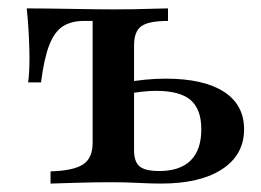

<svg xmlns="http://www.w3.org/2000/svg" viewBox="-20 -436 621 456"><path d="M100 0V-29Q154.8 -30.6 177.4 -45.6Q200 -60.5 200 -96.8V-386.3H179Q150 -386.3 129.8 -373.8Q109.7 -361.3 97.2 -329.4Q84.7 -297.6 77.4 -240.3H46.8Q48.4 -250.8 49.2 -266.1Q50 -281.5 50 -298.4Q50 -319.4 48.4 -352.4Q46.8 -385.5 43.5 -416.1Q68.5 -416.1 95.2 -415.7Q121.8 -415.3 148.8 -414.9Q175.8 -414.5 200.8 -414.1Q225.8 -413.7 246.8 -413.7Q271.8 -413.7 297.2 -414.1Q322.6 -414.5 344.8 -415.3Q366.9 -416.1 379 -416.1V-386.3Q333.1 -386.3 315.7 -373.8Q298.4 -361.3 298.4 -328.2V-79Q298.4 -51.6 311.7 -40.7Q325 -29.8 358.1 -29.8Q407.3 -29.8 432.7 -54.8Q458.1 -79.8 458.1 -129Q458.1 -176.6 432.7 -198.4Q407.3 -220.2 350.8 -220.2Q334.7 -220.2 315.7 -218.1Q296.8 -216.1 274.2 -211.3L273.4 -239.5Q300 -244.4 325 -246.8Q350 -249.2 373.4 -249.2Q463.7 -249.2 511.7 -218.1Q559.7 -187.1 559.7 -129Q559.7 -68.5 507.7 -34.3Q455.6 0 362.1 0Q337.9 0 308.5 -1.6Q279 -3.2 246.8 -3.2Q205.6 -3.2 164.1 -2Q122.6 -0.8 100 0Z"/></svg>

Font: Playfair 5pt SemiExpanded Light SemiBold
Style: Regular
Weight: 600
Version: Version 2.001;gftools[0.9.30]